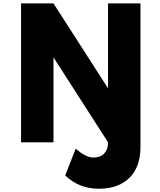

<svg xmlns="http://www.w3.org/2000/svg" viewBox="-20 -845 950 1140"><path d="M568 275.5Q507.5 275.5 458.8 256.2Q410 237 367 197L429.5 37.5Q460 64.5 486.2 77.5Q512.5 90.5 535 90.5Q575.5 90.5 598.5 66.8Q621.5 43 621.5 2.5V0L297.5 -504.5V0H105V-825H297.5L621.5 -320.5V-825H814V27.5Q814 146 748.5 210.8Q683 275.5 568 275.5Z"/></svg>

Font: Spartan Thin ExtraBold
Style: Regular
Weight: 800
Version: Version 1.004